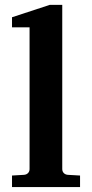

<svg xmlns="http://www.w3.org/2000/svg" viewBox="-20 -760 373 780"><path d="M305.2 0H28.8V-46.9L78.1 -49.8Q87.9 -50.8 94 -57.1Q100.1 -63.5 100.1 -73.2V-648.9H28.8V-689.9L182.1 -740.2H232.9V-73.2Q232.9 -63.5 239 -57.1Q245.1 -50.8 254.9 -49.8L305.2 -46.9Z"/></svg>

Font: Veleka
Style: Bold
Weight: 700
Designer: Stefan Peev, Context Ltd, 2016; SIL International, 1997-2014.
Foundry: Stefan Peev, Context Ltd, 2016
Version: Version 1.000